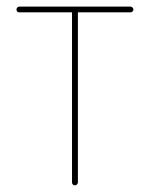

<svg xmlns="http://www.w3.org/2000/svg" viewBox="-20 -554 449 574"><path d="M204.1 -534.2H202.6H38.1C35.2 -534.2 33.2 -533.2 31.7 -531.7C29.8 -529.8 29.3 -527.8 29.3 -525.4C29.3 -522.9 29.8 -521 31.7 -519.5C33.2 -517.6 35.2 -517.1 38.1 -517.1H195.3V-8.8C195.3 -6.3 195.8 -4.4 197.8 -2.4C199.7 -0.5 201.7 0 204.1 0C206.1 0 208 -0.5 210 -2.4C211.9 -4.4 212.9 -6.3 212.9 -8.8V-517.1H370.1C372.1 -517.1 374 -517.6 376 -519.5C377.9 -521 378.9 -522.9 378.9 -525.4C378.9 -527.8 377.9 -529.8 376 -531.7C374 -533.2 372.1 -534.2 370.1 -534.2H205.6Z"/></svg>

Font: Mill
Style: Thin
Weight: 100
Version: Version 001.000